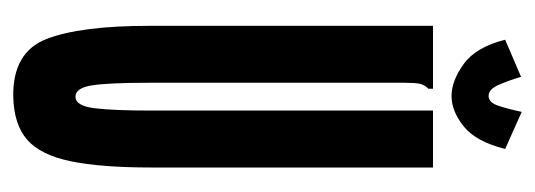

<svg xmlns="http://www.w3.org/2000/svg" viewBox="-279 -518 808 290"><g transform="rotate(90 125.0 -373.0)"><path d="M126 11Q59 12 39 -39Q19 -90 19 -195V-623H114V-616Q108 -610 106.5 -603Q105 -596 105 -579V-194Q105 -132 109 -107.5Q113 -83 126 -83Q140 -83 143.5 -112Q147 -141 147 -197V-623H233V-198Q233 -121 223.5 -75.5Q214 -30 191 -10Q168 10 126 11ZM149 -757 205 -732Q194 -688 171 -669.5Q148 -651 125 -651Q102 -651 76.5 -669.5Q51 -688 40 -732L96 -756Q102 -736 108.5 -721.5Q115 -707 125 -707Q135 -707 140 -722.5Q145 -738 149 -757Z"/></g></svg>

Font: Inconsolata UltraCondensed Black
Style: Regular
Weight: 900
Width: 1
Monospace: yes
Designer: Raph Levien, Cyreal, Brenton Simpson
Foundry: Raph Levien, Cyreal, Google
Version: Version 3.001; ttfautohint (v1.8.2.53-6de2)